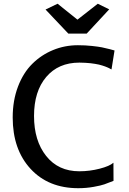

<svg xmlns="http://www.w3.org/2000/svg" viewBox="-20 -991 684 1019"><path d="M47.4 -367.7Q47.4 -457.5 75.4 -531.2Q103.5 -605 151.4 -652.3Q199.2 -699.7 261.5 -725.3Q323.7 -751 393.6 -751Q432.6 -751 468.3 -747.1Q503.9 -743.2 521.2 -739.7Q538.6 -736.3 562.7 -730Q586.9 -723.6 587.9 -723.1L571.8 -622.6L566.4 -625Q561.5 -627.9 559.1 -629.2Q556.6 -630.4 549.6 -633.5Q542.5 -636.7 537.4 -638.4Q532.2 -640.1 522.7 -643.3Q513.2 -646.5 504.9 -648.2Q496.6 -649.9 484.4 -652.1Q472.2 -654.3 460 -655.5Q447.8 -656.7 432.6 -657.7Q417.5 -658.7 401.4 -658.7Q290 -658.7 225.3 -582.5Q160.6 -506.3 160.6 -375.5Q160.6 -244.1 225.1 -163.1Q289.6 -82 400.9 -82Q456.1 -82 509 -95.7Q562 -109.4 582 -127.4L582.5 -31.2Q551.8 -19 533.9 -12.7Q516.1 -6.3 477.1 0.7Q438 7.8 395.5 7.8Q236.8 7.8 142.1 -95Q47.4 -197.8 47.4 -367.7ZM342.8 -812.5 221.7 -940.4 285.6 -971.2 391.1 -886.7 499 -971.2 559.6 -941.4 439.9 -812.5Z"/></svg>

Font: HaufeMerriweatherSans
Style: Regular
Weight: 400
Designer: Eben Sorkin ( eben@eyebytes.com )
Foundry: Eben Sorkin
Version: Version 1.56